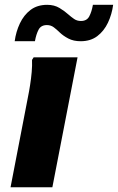

<svg xmlns="http://www.w3.org/2000/svg" viewBox="-20 -788 496 808"><path d="M24.4 0 97.8 -380.4Q102.5 -403.2 106.7 -430.3Q111 -457.4 113.4 -484.9Q115.8 -512.4 114.8 -536L121.6 -546.8H306.4L200.4 0ZM41.8 -614.5Q47.2 -654.7 63.7 -689.6Q80.2 -724.6 108.5 -746.2Q136.8 -767.7 178.6 -767.7Q208.6 -767.7 230.6 -754.3Q252.6 -740.9 267 -727.7Q279.8 -716.4 292 -708.1Q304.2 -699.7 320.6 -699.7Q345.5 -699.7 355.7 -719.2Q365.9 -738.6 371 -767.7H456.2Q450.8 -727.5 434.3 -692.5Q417.8 -657.6 389.5 -636Q361.2 -614.5 319.4 -614.5Q289.4 -614.5 267.8 -625.8Q246.1 -637.1 231 -651.7Q218.9 -663.7 206.4 -673.1Q193.8 -682.5 177.4 -682.5Q152.5 -682.5 142.3 -663Q132.1 -643.6 127 -614.5Z"/></svg>

Font: Kufam
Style: Italic
Weight: 400
Italic angle: -11°
Designer: Artur Schmal
Foundry: Original Type
Version: Version 1.301; ttfautohint (v1.8.3)